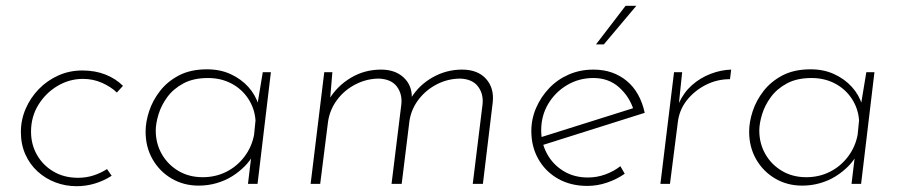

<svg xmlns="http://www.w3.org/2000/svg" viewBox="-20 -634 3104 662"><path d="M365 -28Q339 -11 308 -1.5Q277 8 244 8Q206 8 171.5 -5Q137 -18 110 -42.5Q83 -67 67.5 -101.5Q52 -136 52 -179Q52 -221 68.5 -259Q85 -297 113.5 -326.5Q142 -356 180.5 -373.5Q219 -391 264 -391Q308 -391 343.5 -377Q379 -363 404 -338L383 -315Q362 -335 331.5 -348.5Q301 -362 266 -362Q219 -362 178 -337.5Q137 -313 112 -272Q87 -231 87 -180Q87 -136 107.5 -100Q128 -64 164.5 -42.5Q201 -21 249 -21Q277 -21 302 -29Q327 -37 349 -51Z M665 6Q613 6 571.5 -18.5Q530 -43 506 -85Q482 -127 482 -180Q482 -213 494 -250Q506 -287 531.5 -320Q557 -353 597 -374Q637 -395 694 -395Q739 -395 775 -378.5Q811 -362 836 -334.5Q861 -307 872 -271L865 -258L886 -385H914L868 0H835L849 -117L853 -100Q842 -79 823 -60Q804 -41 780 -26Q756 -11 726.5 -2.5Q697 6 665 6ZM679 -23Q723 -23 760 -41.5Q797 -60 822.5 -93.5Q848 -127 856 -169L861 -219Q858 -260 836 -293.5Q814 -327 778 -346Q742 -365 697 -365Q647 -365 612.5 -346.5Q578 -328 557 -299.5Q536 -271 526.5 -239.5Q517 -208 517 -184Q517 -139 538 -102.5Q559 -66 595.5 -44.5Q632 -23 679 -23Z M1126 -385 1117 -279 1115 -292Q1143 -338 1190 -366Q1237 -394 1294 -394Q1342 -394 1371 -367.5Q1400 -341 1400 -299L1398 -297Q1425 -341 1472 -367.5Q1519 -394 1573 -394Q1627 -394 1655.5 -362.5Q1684 -331 1679 -282L1645 0H1610L1644 -276Q1647 -311 1628 -336Q1609 -361 1568 -363Q1525 -363 1487.5 -344Q1450 -325 1424.5 -292.5Q1399 -260 1392 -219L1365 0H1330L1364 -276Q1367 -311 1348 -336Q1329 -361 1287 -363Q1245 -363 1206.5 -343.5Q1168 -324 1142.5 -290Q1117 -256 1111 -214L1084 0H1051L1098 -385Z M2007 -22Q2038 -22 2067 -32.5Q2096 -43 2119 -61L2134 -35Q2107 -16 2073.5 -4.5Q2040 7 2005 7Q1948 7 1904.5 -17.5Q1861 -42 1836.5 -85Q1812 -128 1812 -182Q1812 -224 1828.5 -262Q1845 -300 1873.5 -330Q1902 -360 1941 -377Q1980 -394 2026 -394Q2061 -394 2089.5 -384Q2118 -374 2141 -355Q2164 -336 2179.5 -308.5Q2195 -281 2203 -245L1845 -132L1839 -159L2179 -266L2165 -254Q2151 -300 2115 -332.5Q2079 -365 2026 -365Q1976 -365 1935 -340.5Q1894 -316 1870 -275.5Q1846 -235 1846 -185Q1846 -141 1866 -104Q1886 -67 1922.5 -44.5Q1959 -22 2007 -22ZM2174 -614 2062 -481H2035L2137 -614Z M2332 -385 2321 -279Q2338 -316 2366.5 -341Q2395 -366 2430.5 -379.5Q2466 -393 2501 -394L2497 -361Q2452 -361 2413 -341Q2374 -321 2348 -288Q2322 -255 2317 -212L2290 0H2257L2304 -385Z M2746 6Q2694 6 2652.5 -18.5Q2611 -43 2587 -85Q2563 -127 2563 -180Q2563 -213 2575 -250Q2587 -287 2612.5 -320Q2638 -353 2678 -374Q2718 -395 2775 -395Q2820 -395 2856 -378.5Q2892 -362 2917 -334.5Q2942 -307 2953 -271L2946 -258L2967 -385H2995L2949 0H2916L2930 -117L2934 -100Q2923 -79 2904 -60Q2885 -41 2861 -26Q2837 -11 2807.5 -2.5Q2778 6 2746 6ZM2760 -23Q2804 -23 2841 -41.5Q2878 -60 2903.5 -93.5Q2929 -127 2937 -169L2942 -219Q2939 -260 2917 -293.5Q2895 -327 2859 -346Q2823 -365 2778 -365Q2728 -365 2693.5 -346.5Q2659 -328 2638 -299.5Q2617 -271 2607.5 -239.5Q2598 -208 2598 -184Q2598 -139 2619 -102.5Q2640 -66 2676.5 -44.5Q2713 -23 2760 -23Z"/></svg>

Font: Josefin Sans ExtraLight
Style: Italic
Weight: 250
Italic angle: -7°
Designer: Santiago Orozco
Foundry: Typemade
Version: Version 2.000